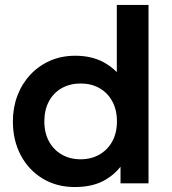

<svg xmlns="http://www.w3.org/2000/svg" viewBox="-20 -740 693 775"><path d="M282 15Q209 15 152.5 -19Q96 -53 64 -113Q32 -173 32 -250Q32 -305.5 50.2 -353.8Q68.5 -402 102.2 -438.2Q136 -474.5 182 -494.8Q228 -515 284 -515Q348.5 -515 397 -489.5Q427 -473.5 451.5 -449V-720H579.5V0H466.5V-67Q443.5 -37.5 408.5 -16Q358 15 282 15ZM305.5 -97Q347.5 -97 380.8 -115.8Q414 -134.5 433 -168.8Q452 -203 452 -250Q452 -297 433 -331.5Q414 -366 381 -384.5Q348 -403 305.5 -403Q263 -403 229.8 -384.5Q196.5 -366 177.8 -331.5Q159 -297 159 -250Q159 -203 178 -168.8Q197 -134.5 230 -115.8Q263 -97 305.5 -97Z"/></svg>

Font: Geologica EX Med
Style: Regular
Weight: 500
Designer: Sindre Bremnes, Frode Helland
Foundry: Monokrom Skriftforlag AS
Version: Version 1.010;gftools[0.9.28]